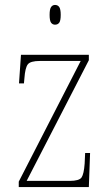

<svg xmlns="http://www.w3.org/2000/svg" viewBox="-20 -758 449 778"><path d="M56 0V-22L307 -511H142Q103 -511 92.5 -497Q82 -483 79 -442L77 -420H57L65 -536H340V-514L88 -25H262Q301 -25 310.5 -39Q320 -53 323 -95L325 -138H345L340 0ZM203 -658Q193 -658 187 -666Q181 -674 181 -698Q181 -721 187 -729.5Q193 -738 203 -738Q214 -738 220 -729.5Q226 -721 226 -698Q226 -674 220 -666Q214 -658 203 -658Z"/></svg>

Font: Noto Serif Condensed Thin
Style: Regular
Weight: 100
Width: 3
Designer: Monotype Design Team
Foundry: Monotype Imaging Inc.
Version: Version 2.013; ttfautohint (v1.8.4.7-5d5b)